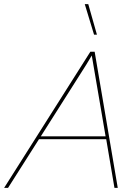

<svg xmlns="http://www.w3.org/2000/svg" viewBox="-66 -911 661 931"><path d="M404 -743H390L345 -891H362ZM489 0 449 -236H123L-27 0H-46L372 -660H393L505 0ZM132 -250H446L387 -595L379 -642L352 -597Z"/></svg>

Font: Elaine Sans Thin
Style: Italic
Weight: 250
Italic angle: -13°
Designer: Wei Huang
Foundry: Wei Huang
Version: Version 2.001;December 24, 2019;FontCreator 12.0.0.2547 64-b